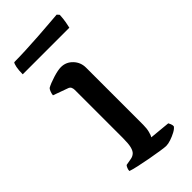

<svg xmlns="http://www.w3.org/2000/svg" viewBox="-214 -695 737 737"><g transform="rotate(-45 154.0 -327.0)"><path d="M209 0Q202 0 179 -3.5Q156 -7 128.5 -12Q101 -17 76.5 -22.5Q52 -28 41 -32Q41 -39 44 -46Q47 -53 50 -56L78 -61Q89 -63 97 -70Q105 -77 109 -93Q113 -109 113 -139V-400Q113 -408 110 -414.5Q107 -421 97 -424L39 -445Q40 -455 43.5 -463Q47 -471 50 -474Q66 -483 93.5 -491.5Q121 -500 137 -500Q165 -500 184.5 -479.5Q204 -459 204 -430V-120Q204 -100 200 -85Q196 -70 192 -64L276 -56Q278 -52 280.5 -46.5Q283 -41 283 -33Q278 -25 264 -17.5Q250 -10 235 -5Q220 0 209 0ZM14 -584Q14 -606 17 -621Q20 -636 24 -640Q49 -640 84.5 -641.5Q120 -643 157 -645.5Q194 -648 224 -650.5Q254 -653 268 -654L276 -645Q275 -624 272 -608Q269 -592 267 -584Z"/></g></svg>

Font: Texturina 12pt
Style: Regular
Weight: 400
Designer: Guillermo Torres Carreño
Foundry: Omnibus-Type
Version: Version 1.002